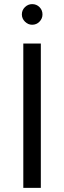

<svg xmlns="http://www.w3.org/2000/svg" viewBox="-20 -911 311 931"><path d="M93 0V-700H178V0ZM136 -791Q116 -791 101 -806Q86 -821 86 -841Q86 -862 101 -876.5Q116 -891 136 -891Q157 -891 171.5 -876.5Q186 -862 186 -841Q186 -821 171.5 -806Q157 -791 136 -791Z"/></svg>

Font: Figtree
Style: Regular
Weight: 400
Designer: Erik Kennedy
Foundry: Erik Kennedy
Version: Version 2.002